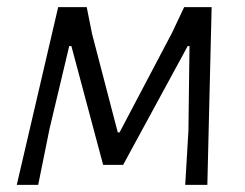

<svg xmlns="http://www.w3.org/2000/svg" viewBox="-20 -518 687 538"><path d="M561 0H499L508 -152L511 -389H506L325 -56H269L180 -389H174L119 -158L87 0H27L143 -498H223L238 -423L310 -147H315L462 -426L496 -498H573Z"/></svg>

Font: Alegreya Sans SC
Style: Italic
Weight: 400
Italic angle: -7°
Designer: Juan Pablo del Peral
Foundry: Huerta Tipografica
Version: Version 2.008; ttfautohint (v1.6)